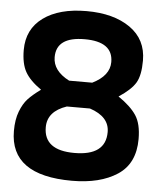

<svg xmlns="http://www.w3.org/2000/svg" viewBox="-50 -715 631 770"><g transform="rotate(5 265.0 -330.5)"><path d="M268 -672Q377 -672 443.5 -625.5Q510 -579 510 -494Q510 -435 492.5 -405Q475 -375 425 -342Q475 -308 497.5 -274Q520 -240 520 -179Q520 -80 450.5 -34.5Q381 11 268 11Q19 11 19 -168Q19 -214 31.5 -246.5Q44 -279 62 -298.5Q80 -318 113 -342Q67 -374 48.5 -407Q30 -440 30 -495Q30 -579 94 -625.5Q158 -672 268 -672ZM268 -101Q394 -101 394 -196Q394 -258 315 -284H222Q145 -258 145 -194Q145 -101 268 -101ZM156 -477Q156 -422 222 -388H315Q384 -422 384 -477Q384 -559 270 -559Q156 -559 156 -477Z"/></g></svg>

Font: TitilliumText22L Rg
Style: Bold
Weight: 700
Designer: Campivisivi
Foundry: Campivisivi
Version: 1.000